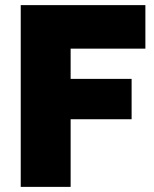

<svg xmlns="http://www.w3.org/2000/svg" viewBox="-20 -730 603 750"><path d="M61 0V-710H547.9V-540H255.9V-421.9H494.1V-264.2H255.9V0Z"/></svg>

Font: Rawline Black
Style: Regular
Weight: 900
Designer: Matt McInerney, Pablo Impallari, Rodrigo Fuenzalida
Foundry: Matt McInerney, Pablo Impallari, Rodrigo Fuenzalida
Version: Version 4.020;PS 004.020;hotconv 1.0.88;makeotf.lib2.5.64775